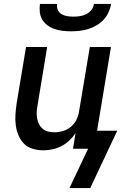

<svg xmlns="http://www.w3.org/2000/svg" viewBox="-20 -760 640 981"><path d="M343 -600Q321 -600 300 -602.5Q279 -605 259.5 -611.5Q240 -618 223.5 -630Q207 -642 196.5 -659Q186 -676 183.5 -697Q181 -718 184 -740H272Q269 -724 275.5 -709.5Q282 -695 295 -687.5Q308 -680 323.5 -677.5Q339 -675 355 -675Q372 -675 388.5 -677.5Q405 -680 420.5 -687.5Q436 -695 447 -709.5Q458 -724 460 -740H548Q544 -718 534.5 -697Q525 -676 509 -659Q493 -642 472.5 -630Q452 -618 430.5 -611.5Q409 -605 387 -602.5Q365 -600 343 -600ZM335 201 430 0H353L366 -80Q352 -59 333.5 -41.5Q315 -24 293 -13Q271 -2 247.5 3Q224 8 201 8Q173 8 146.5 0Q120 -8 102 -26.5Q84 -45 74 -69.5Q64 -94 60.5 -121Q57 -148 59 -176Q61 -204 65 -232L113 -520H221L171 -217Q168 -201 167.5 -184.5Q167 -168 170 -153Q173 -138 180 -124.5Q187 -111 198.5 -101.5Q210 -92 225.5 -88Q241 -84 258 -84Q279 -84 301.5 -90.5Q324 -97 342 -112Q360 -127 370.5 -148Q381 -169 384 -191L439 -520H547L476 -92H579L441 201Z"/></svg>

Font: Iosevka SS04 Semibold Extended
Style: Italic
Weight: 600
Width: 7
Italic angle: -9°
Monospace: yes
Designer: Belleve Invis
Foundry: Belleve Invis
Version: Version 19.0.0; ttfautohint (v1.8.4)